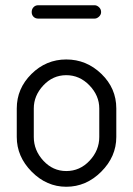

<svg xmlns="http://www.w3.org/2000/svg" viewBox="-20 -706 508 733"><path d="M44 -183V-292Q44 -368 100 -423.5Q156 -479 233 -479Q310 -479 367 -424Q424 -369 424 -292V-183Q424 -108 366.5 -50.5Q309 7 233 7Q158 7 101 -50.5Q44 -108 44 -183ZM126 -686H341Q350 -686 358 -678.5Q366 -671 366 -660Q366 -650 358 -642.5Q350 -635 341 -635H126Q115 -635 108 -642Q101 -649 101 -660Q101 -671 108 -678.5Q115 -686 126 -686ZM109 -183Q109 -132 145.5 -92.5Q182 -53 233 -53Q285 -53 322 -92.5Q359 -132 359 -183V-292Q359 -341 321.5 -380Q284 -419 233 -419Q182 -419 145.5 -380Q109 -341 109 -292Z"/></svg>

Font: Terminal Dosis
Style: Regular
Weight: 400
Designer: Edgar Tolentino, Pablo Impallari, Igino Marini
Foundry: Edgar Tolentino, Pablo Impallari, Igino Marini
Version: Version 1.007